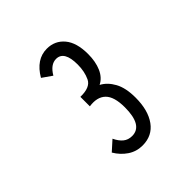

<svg xmlns="http://www.w3.org/2000/svg" viewBox="-122 -716 558 558"><g transform="rotate(-45 156.5 -437.0)"><path d="M151 -239Q126 -239 106 -252.5Q86 -266 73 -288L103 -315Q111 -298 122 -289Q133 -280 149 -280Q193 -280 193 -354Q193 -398 175 -415.5Q157 -433 123 -428V-467Q163 -466 173.5 -488Q184 -510 184 -539Q184 -595 151 -595Q128 -595 111 -566L81 -587Q109 -635 153 -635Q186 -635 206.5 -610.5Q227 -586 227 -539Q227 -508 217 -485Q207 -462 187 -452Q208 -441 221.5 -416.5Q235 -392 235 -352Q235 -300 213 -269.5Q191 -239 151 -239Z"/></g></svg>

Font: Inconsolata ExtraCondensed Thin
Style: Regular
Weight: 100
Width: 2
Monospace: yes
Designer: Raph Levien, Cyreal, Brenton Simpson
Foundry: Raph Levien, Cyreal, Google
Version: Version 3.100; ttfautohint (v1.8.4.7-5d5b)